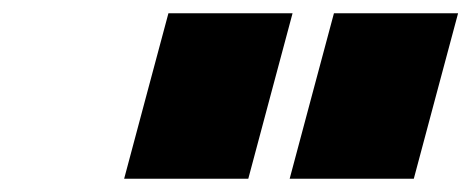

<svg xmlns="http://www.w3.org/2000/svg" viewBox="-20 -895 712 290"><path d="M417.5 -625H605Q616.2 -667 638.4 -750Q660.6 -833 671.9 -875H484.4Q473.1 -833 450.9 -750Q428.7 -667 417.5 -625ZM167.5 -625H355Q366.2 -667 388.4 -750Q410.6 -833 421.9 -875H234.4Q223.1 -833 200.9 -750Q178.7 -667 167.5 -625Z"/></svg>

Font: Faithful 32x
Style: SemiboldOblique
Weight: 400
Foundry: Faithful Resource Pack
Version: Version 1.0; January 27, 2023